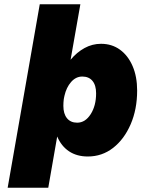

<svg xmlns="http://www.w3.org/2000/svg" viewBox="-20 -720 665 903"><path d="M167 -700H358L312 -439Q341 -474 377.5 -494Q414 -514 455 -514Q506 -514 544 -486.5Q582 -459 603.5 -409.5Q625 -360 625 -294Q625 -206 594.5 -135.5Q564 -65 512 -24.5Q460 16 393 16Q341 16 304.5 -8.5Q268 -33 249 -78L207 163H16ZM432 -281Q432 -319 415 -339.5Q398 -360 367 -360Q337 -360 314.5 -334.5Q292 -309 283 -269L280 -254Q278 -238 278 -222Q278 -185 295 -164Q312 -143 343 -143Q381 -143 406.5 -183Q432 -223 432 -281Z"/></svg>

Font: Overused Grotesk Black
Style: Italic
Weight: 900
Italic angle: -10°
Version: Version 0.003